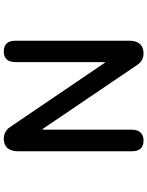

<svg xmlns="http://www.w3.org/2000/svg" viewBox="101 -870 797 1040"><g transform="rotate(-90 500.0 -350.5)"><path d="M200 -36V-650Q200 -689 217.5 -709Q235 -729 269 -729Q288 -729 304.5 -720Q321 -711 332 -694L676 -187Q681 -180 683 -180V-189V-665Q683 -729 741 -729Q799 -729 799 -665V-50Q799 -12 781.5 8Q764 28 730 28Q691 28 668 -6L324 -514Q320 -520 318 -520Q317 -520 317 -510V-36Q317 -5 302 11.5Q287 28 258 28Q200 28 200 -36Z"/></g></svg>

Font: 寒蝉全圆体 Bold
Style: Regular
Weight: 700
Designer: Warren2060
      Designed by Motoya company      

      [Varela Round]
      Joe Prince(Latin component); Avraham Cornf
Foundry: ChillType
Version: Version 3.200